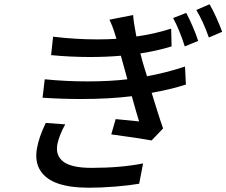

<svg xmlns="http://www.w3.org/2000/svg" viewBox="-20 -834 1068 906"><path d="M196 -253.9 288 -247.2Q274.9 -225.1 264.2 -197.8Q253.6 -170.5 250.4 -152Q246.1 -126.1 252.8 -106.4Q259.6 -86.6 278.1 -71.9Q296.5 -57.2 330.1 -49.5Q363.6 -41.9 411.2 -41.9Q550.4 -41.9 655.2 -62.9L636.7 33Q591.6 40.8 525.6 46.3Q459.5 51.8 398.4 51.8Q311.4 51.8 253.9 32Q196.4 12.1 170.1 -29.5Q143.8 -71 154.1 -132.1Q163 -185.7 196 -253.9ZM853 -519.9 857.2 -435Q785.2 -411.9 695.7 -396Q699.9 -382.1 708.6 -354.2Q717.3 -326.3 722.7 -309.1Q728 -291.9 735.6 -268.8Q743.3 -245.7 749.6 -228L695.3 -171.2Q633.9 -182.5 505 -199.9L525.9 -272Q559.7 -268.8 636.4 -261Q624.3 -299.4 601.9 -380Q496.1 -366.8 360.8 -366.8Q272.4 -366.8 180.8 -372.9L191.1 -459.9Q289.1 -449.9 393.5 -449.9Q499.3 -449.9 581 -459.9L550.4 -571Q481.5 -565 405.5 -565Q312.1 -565 221.2 -573.9L230.5 -660.9Q336.3 -648.1 438.2 -648.1Q490.4 -648.1 529.5 -650.9L524.5 -666.9Q511.4 -710.6 496.4 -741.1L608.3 -763.1Q608.7 -754.3 609.7 -745.2Q610.8 -736.2 612.7 -723.4Q614.7 -710.6 615.8 -704.9Q616.8 -699.2 619.9 -681.8Q622.9 -664.4 623.6 -661.9Q706 -672.9 787.6 -698.9L789.8 -615.1Q720.5 -593.8 642.4 -582Q644.2 -576.3 647.4 -563Q650.6 -549.7 652.7 -543Q654.1 -538.4 661.2 -514.4Q668.3 -490.4 673.7 -474.1Q764.2 -490.8 853 -519.9ZM796.9 -748.9 858.7 -773.1Q873.2 -746.1 889.6 -708.3Q905.9 -670.5 915.1 -641L851.9 -615.1Q826.7 -694.2 796.9 -748.9ZM906.2 -786.9 968.8 -813.9Q983 -790.1 1000.2 -752.3Q1017.4 -714.5 1028.4 -683.9L965.6 -657Q938.9 -733 906.2 -786.9Z"/></svg>

Font: Karasuma Gothic
Style: Medium Italic
Weight: 500
Italic angle: 9.39998°
Designer: Rasmus Andersson / Ryoko Nishizuka
Foundry: Genbu
Version: Version 1.00